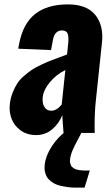

<svg xmlns="http://www.w3.org/2000/svg" viewBox="-20 -608 514 878"><path d="M366.7 250Q357.9 250 349.1 250Q340.3 250 331.1 250Q328.1 250 324.7 250Q309.1 250 293.5 248Q274.9 245.6 257.8 241.9Q240.7 238.3 226.3 230.2Q211.9 222.2 201.9 211.2Q191.9 200.2 187 183.1Q183.6 171.9 183.6 158.2Q183.6 151.4 184.6 144.5Q189 104 216.8 61.3Q244.6 18.6 282.2 -8.3H355.5Q350.1 4.9 335.7 31Q321.3 57.1 311.8 79.6Q302.2 102.1 300.3 122.1Q299.3 130.4 300.8 137Q302.2 143.6 304.4 148.4Q306.6 153.3 311.8 157.2Q316.9 161.1 321 163.6Q325.2 166 332.5 167.7Q339.8 169.4 344.5 170.2Q349.1 170.9 357.4 171.4Q365.7 171.9 369.4 171.9Q373 171.9 381.1 171.9Q389.2 171.9 390.6 171.9ZM213.9 -101.6Q238.8 -101.6 262.2 -129.9L278.8 -287.6Q238.3 -268.1 208.7 -232.9Q179.2 -197.8 175.3 -163.6Q174.8 -157.7 174.8 -152.3Q174.8 -131.8 183.6 -118.2Q194.3 -101.6 213.9 -101.6ZM144 9.8Q103 9.3 74 -12Q44.9 -33.2 33.2 -64.5Q23.9 -88.9 23.9 -115.2Q23.9 -123 24.9 -130.9Q27.8 -159.2 37.6 -183.8Q47.4 -208.5 59.1 -226.6Q70.8 -244.6 90.8 -261.7Q110.8 -278.8 126.2 -289.1Q141.6 -299.3 167.5 -311.5Q193.4 -323.7 207.8 -329.3Q222.2 -335 249.5 -345Q276.9 -355 286.6 -358.9L292.5 -415.5Q293 -423.3 293 -429.7Q293 -445.3 289.1 -455.1Q283.2 -468.8 263.2 -468.8Q228.5 -468.8 221.2 -420.9L213.4 -378.9L63.5 -385.3Q63.5 -386.7 64.9 -395Q66.4 -403.3 66.9 -404.3Q84 -498.5 139.6 -543.2Q195.3 -587.9 290.5 -587.9Q376 -587.9 415 -540.5Q447.3 -501.5 447.8 -440.4Q447.8 -427.7 446.3 -413.6L418 -145Q412.6 -95.2 412.6 -30.8Q412.6 -15.6 413.1 0H270.5Q265.1 -68.8 265.1 -82Q249.5 -42.5 218.3 -16.4Q187 9.8 144 9.8Z"/></svg>

Font: Oswald
Style: Bold
Weight: 700
Designer: Vernon Adams
Foundry: Vernon Adams
Version: 3.0; ttfautohint (v0.94.23-7a4d-dirty) -l 8 -r 50 -G 200 -x 